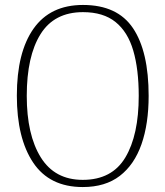

<svg xmlns="http://www.w3.org/2000/svg" viewBox="-20 -745 668 775"><path d="M314 10Q180 10 114 -88.5Q48 -187 48 -359Q48 -534 115.5 -629.5Q183 -725 315 -725Q454 -725 517 -631Q580 -537 580 -358Q580 -245 551 -162.5Q522 -80 463.5 -35Q405 10 314 10ZM314 -19Q432 -19 486 -109.5Q540 -200 540 -358Q540 -465 518 -540.5Q496 -616 446.5 -656Q397 -696 315 -696Q199 -696 143.5 -607Q88 -518 88 -358Q88 -201 144.5 -110Q201 -19 314 -19Z"/></svg>

Font: Noto Serif Armenian SemiCondensed ExtraLight
Style: Regular
Weight: 200
Width: 4
Designer: Monotype Design Team
Foundry: Monotype Imaging Inc.
Version: Version 2.008; ttfautohint (v1.8.4.7-5d5b)